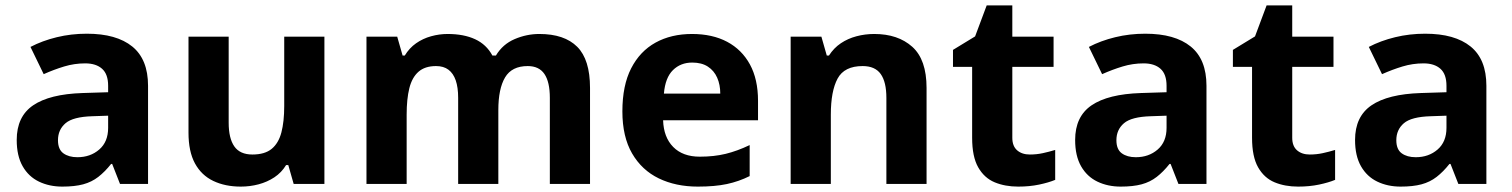

<svg xmlns="http://www.w3.org/2000/svg" viewBox="-20 -682 5607 712"><path d="M302 -557Q412 -557 470.5 -509.5Q529 -462 529 -364V0H425L396 -74H392Q369 -45 344.5 -26Q320 -7 288.5 1.5Q257 10 211 10Q163 10 124.5 -8.5Q86 -27 64 -65.5Q42 -104 42 -163Q42 -250 103 -291.5Q164 -333 286 -337L381 -340V-364Q381 -407 358.5 -427Q336 -447 296 -447Q256 -447 218 -435.5Q180 -424 142 -407L93 -508Q137 -531 190.5 -544Q244 -557 302 -557ZM323 -251Q251 -249 223 -225Q195 -201 195 -162Q195 -128 215 -113.5Q235 -99 267 -99Q315 -99 348 -127.5Q381 -156 381 -208V-253Z M1183 -546V0H1069L1049 -70H1041Q1024 -42 997.5 -24.5Q971 -7 939 1.5Q907 10 873 10Q815 10 771 -11Q727 -32 703 -76Q679 -120 679 -190V-546H828V-227Q828 -169 849 -139Q870 -109 916 -109Q962 -109 987.5 -130Q1013 -151 1023.5 -191Q1034 -231 1034 -289V-546Z M1980 -556Q2073 -556 2120.5 -508.5Q2168 -461 2168 -356V0H2019V-319Q2019 -378 1999 -407.5Q1979 -437 1937 -437Q1878 -437 1853 -395Q1828 -353 1828 -274V0H1679V-319Q1679 -358 1670 -384Q1661 -410 1643 -423.5Q1625 -437 1597 -437Q1556 -437 1532 -416Q1508 -395 1498 -355Q1488 -315 1488 -257V0H1339V-546H1453L1473 -476H1481Q1498 -504 1523 -521.5Q1548 -539 1578.5 -547.5Q1609 -556 1640 -556Q1700 -556 1742 -536.5Q1784 -517 1806 -476H1819Q1844 -518 1888.5 -537Q1933 -556 1980 -556Z M2546 -556Q2622 -556 2676.5 -527Q2731 -498 2761 -443Q2791 -388 2791 -308V-236H2439Q2441 -173 2476.5 -137Q2512 -101 2575 -101Q2628 -101 2671 -111.5Q2714 -122 2760 -144V-29Q2720 -9 2675.5 0.5Q2631 10 2568 10Q2486 10 2423 -20.5Q2360 -51 2324 -113Q2288 -175 2288 -269Q2288 -365 2320.5 -428.5Q2353 -492 2411 -524Q2469 -556 2546 -556ZM2547 -450Q2504 -450 2475.5 -422Q2447 -394 2442 -335H2651Q2651 -368 2639.5 -394Q2628 -420 2605 -435Q2582 -450 2547 -450Z M3222 -556Q3310 -556 3363 -508.5Q3416 -461 3416 -356V0H3267V-319Q3267 -378 3246 -407.5Q3225 -437 3179 -437Q3111 -437 3086 -390.5Q3061 -344 3061 -257V0H2912V-546H3026L3046 -476H3054Q3072 -504 3098 -521.5Q3124 -539 3156 -547.5Q3188 -556 3222 -556Z M3799 -109Q3824 -109 3847 -114Q3870 -119 3893 -126V-15Q3869 -5 3833.5 2.5Q3798 10 3756 10Q3707 10 3668.5 -6Q3630 -22 3607.5 -61.5Q3585 -101 3585 -171V-434H3514V-497L3596 -547L3639 -662H3734V-546H3887V-434H3734V-171Q3734 -140 3752 -124.5Q3770 -109 3799 -109Z M4227 -557Q4337 -557 4395.5 -509.5Q4454 -462 4454 -364V0H4350L4321 -74H4317Q4294 -45 4269.5 -26Q4245 -7 4213.5 1.5Q4182 10 4136 10Q4088 10 4049.5 -8.5Q4011 -27 3989 -65.5Q3967 -104 3967 -163Q3967 -250 4028 -291.5Q4089 -333 4211 -337L4306 -340V-364Q4306 -407 4283.5 -427Q4261 -447 4221 -447Q4181 -447 4143 -435.5Q4105 -424 4067 -407L4018 -508Q4062 -531 4115.5 -544Q4169 -557 4227 -557ZM4248 -251Q4176 -249 4148 -225Q4120 -201 4120 -162Q4120 -128 4140 -113.5Q4160 -99 4192 -99Q4240 -99 4273 -127.5Q4306 -156 4306 -208V-253Z M4837 -109Q4862 -109 4885 -114Q4908 -119 4931 -126V-15Q4907 -5 4871.5 2.5Q4836 10 4794 10Q4745 10 4706.5 -6Q4668 -22 4645.5 -61.5Q4623 -101 4623 -171V-434H4552V-497L4634 -547L4677 -662H4772V-546H4925V-434H4772V-171Q4772 -140 4790 -124.5Q4808 -109 4837 -109Z M5265 -557Q5375 -557 5433.5 -509.5Q5492 -462 5492 -364V0H5388L5359 -74H5355Q5332 -45 5307.5 -26Q5283 -7 5251.5 1.5Q5220 10 5174 10Q5126 10 5087.5 -8.5Q5049 -27 5027 -65.5Q5005 -104 5005 -163Q5005 -250 5066 -291.5Q5127 -333 5249 -337L5344 -340V-364Q5344 -407 5321.5 -427Q5299 -447 5259 -447Q5219 -447 5181 -435.5Q5143 -424 5105 -407L5056 -508Q5100 -531 5153.5 -544Q5207 -557 5265 -557ZM5286 -251Q5214 -249 5186 -225Q5158 -201 5158 -162Q5158 -128 5178 -113.5Q5198 -99 5230 -99Q5278 -99 5311 -127.5Q5344 -156 5344 -208V-253Z"/></svg>

Font: Noto Sans Devanagari
Style: Bold
Weight: 700
Version: Version 2.003